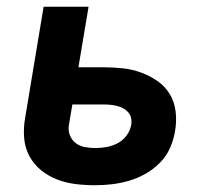

<svg xmlns="http://www.w3.org/2000/svg" viewBox="-20 -540 640 568"><path d="M261 8Q232 8 203.5 4.5Q175 1 149 -9Q123 -19 101.5 -36.5Q80 -54 67 -78Q54 -102 51.5 -131Q49 -160 54 -189L109 -520H242L212 -341H285Q314 -341 342.5 -338Q371 -335 397 -325.5Q423 -316 445.5 -300.5Q468 -285 482 -262Q496 -239 499.5 -210.5Q503 -182 498 -153Q494 -128 483.5 -103.5Q473 -79 454 -59.5Q435 -40 411.5 -26.5Q388 -13 362.5 -5.5Q337 2 311.5 5Q286 8 261 8ZM262 -102Q278 -102 295 -105Q312 -108 327.5 -116Q343 -124 354 -138.5Q365 -153 368 -170Q370 -180 368 -190Q366 -200 359.5 -207.5Q353 -215 344.5 -219.5Q336 -224 326.5 -226.5Q317 -229 306.5 -230Q296 -231 286 -231H194L184 -171Q181 -155 186.5 -140.5Q192 -126 203.5 -117Q215 -108 230.5 -105Q246 -102 262 -102Z"/></svg>

Font: Iosevka Extrabold Extended
Style: Italic
Weight: 800
Width: 7
Italic angle: -9°
Monospace: yes
Designer: Belleve Invis
Foundry: Belleve Invis
Version: Version 32.5.0; ttfautohint (v1.8.4)